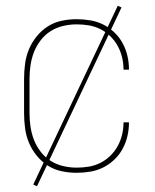

<svg xmlns="http://www.w3.org/2000/svg" viewBox="-20 -595 540 670"><path d="M247 8Q221 8 195 2.5Q169 -3 147 -17Q125 -31 108 -52Q91 -73 81 -97Q71 -121 67.5 -147.5Q64 -174 64 -200V-320Q64 -346 67.5 -372.5Q71 -399 81 -423Q91 -447 108 -468Q125 -489 147 -503Q169 -517 195 -522.5Q221 -528 247 -528Q271 -528 295 -524Q319 -520 340 -509.5Q361 -499 378.5 -482.5Q396 -466 407.5 -445Q419 -424 424.5 -400.5Q430 -377 430 -353V-352H411V-353Q411 -374 406 -395Q401 -416 390.5 -435Q380 -454 364.5 -469Q349 -484 330 -493.5Q311 -503 290 -506.5Q269 -510 247 -510Q224 -510 200.5 -504.5Q177 -499 157 -486.5Q137 -474 122 -454.5Q107 -435 98.5 -413Q90 -391 86.5 -367.5Q83 -344 83 -320V-200Q83 -176 86.5 -152.5Q90 -129 98.5 -107Q107 -85 122 -65.5Q137 -46 157 -33.5Q177 -21 200.5 -15.5Q224 -10 247 -10Q269 -10 290 -13.5Q311 -17 330 -26.5Q349 -36 364.5 -51Q380 -66 390.5 -85Q401 -104 406 -125Q411 -146 411 -167V-168H430V-167Q430 -143 424.5 -119.5Q419 -96 407.5 -75Q396 -54 378.5 -37.5Q361 -21 340 -10.5Q319 0 295 4Q271 8 247 8ZM109 55 96 49 391 -575 404 -569Z"/></svg>

Font: Iosevka Curly Thin
Style: Regular
Weight: 100
Monospace: yes
Designer: Belleve Invis
Foundry: Belleve Invis
Version: Version 22.1.2; ttfautohint (v1.8.4)